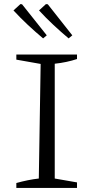

<svg xmlns="http://www.w3.org/2000/svg" viewBox="-20 -920 440 940"><path d="M60 0V-24Q89 -32 116 -37.5Q143 -43 170 -46L179 -607L60 -628V-653H357V-631Q333 -623 305 -617Q277 -611 248 -608V-46L357 -27V0ZM191 -732Q153 -764 116.5 -798Q80 -832 46 -869L80 -900L88 -899L209 -747ZM316 -732Q278 -764 241.5 -798Q205 -832 171 -869L205 -900L214 -899L334 -747Z"/></svg>

Font: Piazzolla Thin Light
Style: Regular
Weight: 300
Version: Version 2.005